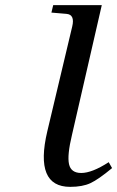

<svg xmlns="http://www.w3.org/2000/svg" viewBox="-20 -712 456 747"><path d="M180 -663 187 -692H376L260 -187Q241 -108 248.5 -73.5Q256 -39 296 -39Q338 -39 403 -81L416 -58Q363 -14 332 0.5Q301 15 253 15Q113 15 164 -201L261 -609Q272 -655 239 -658Z"/></svg>

Font: Heuristica
Style: Italic
Weight: 400
Italic angle: -13°
Version: Version 1.0.2